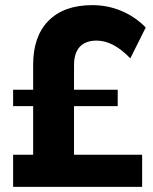

<svg xmlns="http://www.w3.org/2000/svg" viewBox="-20 -727 596 747"><path d="M268 -125H533V0H31V-125H109V-314H31V-378H109V-476Q109 -586 169 -646.5Q229 -707 339 -707Q399 -707 452.5 -684.5Q506 -662 547 -620L487 -500Q421 -569 356 -569Q313 -569 290.5 -545Q268 -521 268 -473V-378H438V-314H268Z"/></svg>

Font: Argentum Sans SemiBold
Style: Regular
Weight: 600
Designer: Julieta Ulanovsky (Modified by Cristiano Sobral)
Foundry: Julieta Ulanovsky
Version: Version 5.001;November 22, 2018;FontCreator 11.5.0.2425 64-b